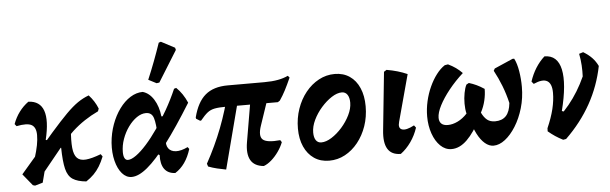

<svg xmlns="http://www.w3.org/2000/svg" viewBox="-48 -904 3438 1082"><g transform="rotate(-5 1671.0 -363.0)"><path d="M111.3 7.5 99.3 4.1 45.5 -61.9 234.6 -282.1Q289.5 -344.6 326.5 -381.9Q363.6 -419.1 393.7 -439.8Q423.9 -460.5 456.6 -472.6Q473.6 -454.2 485.6 -435.1Q497.7 -416.1 506.5 -394L501.2 -378.8Q460.3 -359.6 423.6 -335.2Q386.9 -310.9 354.3 -281Q321.7 -251.1 292.2 -215ZM111.8 7.5 85.1 -38.5Q108.7 -101.2 122.2 -144.2Q135.7 -187.1 141.6 -218.1Q147.5 -249 147.5 -275.5Q147.5 -319.1 122.5 -333.4Q97.5 -347.6 36.7 -335.4L26.8 -347.9Q40.2 -385 62.5 -415Q84.7 -445 115 -466.9Q180.3 -464.1 200 -408.2Q219.7 -352.3 193.7 -244.1L215.8 -236.9L155.7 -5.3ZM401.4 9.2Q351.9 4.7 325 -13Q298 -30.8 287.8 -72.8Q277.6 -114.7 276.4 -191.8L268 -193.4L340.3 -291Q334.4 -226.6 338.4 -186.3Q342.4 -146 359.7 -128.5Q377 -111.1 410 -113.9Q443.1 -116.8 495.3 -136.7L504.8 -123Q492.3 -91.7 477.8 -68.1Q463.2 -44.5 445 -26.1Q426.8 -7.7 401.4 9.2Z M658.4 6.4Q627.7 6.4 604.4 -20.4Q581.1 -47.2 569.5 -92.9Q557.9 -138.7 561.8 -194.7Q566.2 -249.3 584 -298.2Q601.8 -347.2 629.5 -385Q657.1 -422.9 691.3 -444.3Q725.5 -465.7 761.6 -465.7Q798.9 -454.9 823.5 -415.5Q848.2 -376.2 854.6 -319.1L917.2 -319.5L824 -212.3Q822.4 -280.4 812.3 -312.8Q802.2 -345.3 769.4 -345.3Q743.2 -345.3 716.9 -327.2Q690.7 -309.1 668.8 -278.8Q646.9 -248.4 633.7 -211.5Q620.5 -174.7 620.5 -137.1Q620.5 -115 627 -103Q633.6 -91.1 645.6 -91.1Q664.9 -91.1 692.6 -111Q720.4 -130.9 752.2 -166.5Q784 -202 817 -249.5Q850.1 -297 881.8 -352.9Q913.6 -408.8 939.3 -468L951.7 -471.7Q988.4 -436.8 1011.6 -382.9Q929.1 -249.5 863.9 -163.3Q798.6 -77.1 748.3 -35.4Q698 6.4 658.4 6.4ZM904.8 5.7Q863.6 3.7 843.6 -24Q823.7 -51.7 825.8 -102.9L805.3 -114L873.4 -219.4L868.5 -191.2Q862.7 -156.5 876.6 -137.1Q890.6 -117.7 919.6 -116.4Q948.6 -115.2 986.7 -133.8L995 -122.7Q967.3 -33 904.8 5.7ZM968.5 -685.2 859.8 -510.1 844 -507.7 798.7 -531.1Q820.1 -581.3 839.3 -632.2Q858.5 -683.1 875.9 -734.2L888.2 -738.4L965.2 -697.9Z M1069.4 -275.9 1048.3 -288.9 1046.8 -295.9Q1068.5 -381.8 1115 -421.2Q1161.5 -460.6 1242.2 -460.6H1449.4Q1493.9 -460.6 1526.7 -466.8Q1559.6 -473 1584.1 -484.9L1593.3 -474.2Q1575.1 -433.4 1560 -404.4Q1544.9 -375.4 1527.3 -349.6L1515.4 -341.7H1224Q1181.6 -341.7 1157.9 -337.1Q1134.1 -332.6 1116.5 -318.7Q1098.9 -304.7 1075.4 -275.9ZM1192.2 11.2Q1167.1 6.5 1141.6 0.5Q1116.1 -5.6 1092.2 -14.8L1086.9 -31Q1139.6 -126.6 1177.2 -224.3Q1214.7 -321.9 1238.6 -424.5L1304.2 -418.5ZM1405.2 9.9Q1351.8 4.9 1331.5 -31.1Q1311.2 -67.2 1322.4 -132.2L1371 -417.4H1476L1409.1 -219.5Q1388.8 -160.5 1411.6 -140.1Q1434.5 -119.8 1510.2 -127.3L1518 -115.3Q1507.9 -88.9 1489.4 -62.6Q1470.9 -36.4 1448.8 -17.1Q1426.6 2.2 1405.2 9.9Z M1775.5 12Q1726.5 12 1690.5 -12.4Q1654.6 -36.9 1634.8 -80.9Q1615 -124.9 1615 -183.4Q1615 -242.4 1633.2 -294.8Q1651.4 -347.2 1683.5 -387Q1715.5 -426.7 1757.8 -449.4Q1800 -472.1 1847.9 -472.1Q1896.4 -472.1 1932.1 -447.9Q1967.8 -423.7 1987 -379.4Q2006.3 -335.1 2006.3 -275.6Q2006.3 -216.1 1988.4 -164.2Q1970.4 -112.2 1938.6 -72.5Q1906.8 -32.8 1865.1 -10.4Q1823.4 12 1775.5 12ZM1740.1 -94.4Q1767.1 -94.4 1798.5 -114.3Q1829.9 -134.2 1857.8 -165.7Q1885.7 -197.3 1903.6 -233.8Q1921.5 -270.3 1921.5 -303.5Q1921.5 -332.4 1910.3 -348.8Q1899.1 -365.2 1878.8 -365.2Q1852.3 -365.2 1821.1 -345.1Q1790 -324.9 1762 -293.1Q1734.1 -261.4 1716.4 -224.6Q1698.8 -187.8 1698.8 -154Q1698.8 -125.6 1709.5 -110Q1720.2 -94.4 1740.1 -94.4Z M2180.4 9.1Q2076.9 9.1 2092.6 -133.2L2126.2 -460.1L2141.2 -469.7Q2173.4 -464.2 2202.2 -455.9Q2231 -447.5 2257.8 -435.7L2186.5 -171.9Q2176.2 -136.2 2198.9 -128Q2221.7 -119.8 2268.3 -144.5L2278.5 -131Q2264.2 -87.3 2238.6 -51.2Q2213.1 -15.1 2180.4 9.1Z M2489 -470.4Q2513.2 -459 2532.5 -445.2Q2551.7 -431.5 2568.1 -414.4Q2522.9 -373.6 2487.1 -328.9Q2451.4 -284.2 2430.7 -243.9Q2410 -203.5 2410 -174.9Q2410 -153.4 2422.2 -141.7Q2434.4 -130 2458.8 -130Q2485.8 -130 2514.8 -144Q2543.9 -158 2568.8 -185.1Q2562.7 -210.2 2562.7 -241.4Q2562.6 -272.6 2568.2 -301.7Q2573.7 -330.9 2582.8 -347.9L2597 -355.7Q2618.7 -349.2 2639.3 -339.6Q2659.8 -330.1 2682.9 -314.7Q2683.1 -282.9 2675 -248.8Q2667 -214.7 2650.2 -183.2Q2663.9 -154.8 2681.4 -141.1Q2698.9 -127.5 2726.1 -127.5Q2765.6 -127.5 2787.7 -150.8Q2809.8 -174.2 2814.7 -223.4Q2802.7 -274.7 2784.4 -321.9Q2766 -369 2742.8 -411.9L2749.7 -424.2L2854 -469.7H2863.5Q2878.4 -441.1 2885.6 -396.8Q2892.8 -352.6 2892.8 -307.8Q2892.8 -245.4 2876.1 -188.3Q2859.3 -131.3 2831.4 -86.8Q2803.5 -42.3 2770.7 -17Q2737.9 8.4 2705.2 8.4Q2680.3 8.4 2656.9 -11.4Q2633.5 -31.2 2614.5 -68.2Q2595.5 -105.2 2581.8 -158.1L2634.7 -149Q2598.1 -75.4 2556.1 -34.2Q2514 7 2467.9 7Q2432.8 7 2405.1 -19.8Q2377.5 -46.7 2362 -91.1Q2346.5 -135.6 2346.5 -188.2Q2346.5 -230.8 2356.2 -273.5Q2365.9 -316.3 2383.3 -354.3Q2400.6 -392.3 2423.1 -421.7Q2445.5 -451.1 2470.5 -467.3Z M3098.7 9.5Q3074.9 -2.6 3055.5 -15.5Q3036 -28.5 3015.7 -45.5L3016.3 -63.1Q3163 -166.2 3239.5 -336.5Q3241 -365.8 3239.1 -398.8Q3237.2 -431.8 3230.5 -465.2L3253.8 -472.5Q3284.1 -454.1 3303 -434.1Q3322 -414.1 3334.9 -387.4Q3290.5 -163.4 3115.6 6.5ZM3016.3 -63.1Q3041.1 -119.6 3052.9 -167.8Q3064.6 -216 3064.6 -259.3Q3064.6 -311.4 3038.6 -326.7Q3012.6 -342 2960.9 -318.7L2949.4 -332.6Q2962.7 -373.5 2984.2 -407.8Q3005.8 -442.2 3034.4 -467.9Q3071.7 -467.9 3094.5 -447.1Q3117.2 -426.3 3126 -385.9Q3134.8 -345.4 3129.7 -286.9Q3124.6 -228.3 3105.3 -152.4L3146.3 -139.4Z"/></g></svg>

Font: Alegreya
Style: Italic
Weight: 400
Italic angle: -7°
Designer: Juan Pablo del Peral
Foundry: Huerta Tipografica
Version: Version 2.009